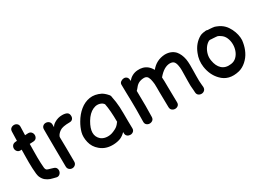

<svg xmlns="http://www.w3.org/2000/svg" viewBox="-22 -1311 2653 1946"><g transform="rotate(-30 1304.5 -338.0)"><path d="M231 -3Q255 5 271.5 -5.5Q288 -16 294 -34.5Q300 -53 293 -71.5Q286 -90 263 -97Q255 -100 239 -104.5Q223 -109 209.5 -113Q196 -117 194 -119Q181 -127 178 -149Q175 -171 174 -207Q171 -266 173 -360Q173 -382 174 -430L218 -432Q243 -434 254 -450Q265 -466 263.5 -485.5Q262 -505 248.5 -519Q235 -533 210 -532L177 -530L180 -625Q181 -650 166.5 -663Q152 -676 132.5 -676.5Q113 -677 97 -665.5Q81 -654 80 -629Q78 -575 77 -522L54 -520Q30 -516 19.5 -499.5Q9 -483 11 -464Q13 -445 27 -431.5Q41 -418 66 -420L74 -421Q73 -379 73 -361Q71 -265 74 -204Q77 -125 88 -98Q103 -64 125.5 -46Q148 -28 175 -18Q188 -13 207 -9Q225 -5 231 -3Z M425 0Q445 0 460 -13.5Q475 -27 475 -50L474 -207L472 -332Q472 -348 485.5 -365Q499 -382 517 -394Q549 -417 633 -417Q656 -417 668 -430.5Q680 -444 680 -464Q680 -495 660 -507Q640 -519 603 -519Q554 -519 513 -494Q483 -477 472 -453V-483Q472 -507 456.5 -520.5Q441 -534 420 -534Q400 -534 386 -521Q372 -508 372 -485V-426Q372 -323 373 -254L375 -50Q375 -27 390 -13.5Q405 0 425 0Z M991 -16Q1024 -30 1054 -61V-46Q1055 -22 1071 -10.5Q1087 1 1106.5 0.5Q1126 0 1140.5 -13Q1155 -26 1154 -50Q1153 -82 1152.5 -127.5Q1152 -173 1152 -218.5Q1152 -264 1150 -297Q1146 -363 1133 -423Q1132 -445 1116 -459Q1116 -460 1110 -466L1097 -479Q1090 -485 1080.5 -493Q1071 -501 1063 -505Q994 -539 932.5 -529Q871 -519 819.5 -477Q768 -435 731 -371Q702 -322 688 -271Q674 -220 689 -156Q704 -92 756 -49Q817 4 910 0Q955 -2 991 -16ZM946 -106Q911 -96 877 -101Q843 -106 820 -125Q742 -193 821 -327Q861 -394 914 -418.5Q967 -443 1015 -417Q1027 -409 1036 -397Q1053 -315 1053 -180Q1050 -178 1048 -176Q1026 -143 995 -127Q964 -111 946 -106Z M1886 -44Q1888 -20 1904 -9Q1920 2 1939.5 1Q1959 0 1973 -13.5Q1987 -27 1986 -52Q1985 -60 1983.5 -77.5Q1982 -95 1981 -110.5Q1980 -126 1980 -128V-183Q1980 -207 1981 -241Q1982 -275 1981.5 -311.5Q1981 -348 1976 -379Q1964 -443 1929 -484Q1884 -531 1810 -530Q1709 -524 1647 -446Q1628 -480 1604 -499Q1558 -536 1489 -530Q1424 -524 1379 -471Q1380 -504 1365 -517.5Q1350 -531 1330 -529.5Q1310 -528 1294.5 -516Q1279 -504 1279 -485Q1279 -443 1280.5 -391.5Q1282 -340 1283 -288Q1284 -236 1284 -195Q1284 -163 1282 -52Q1281 -27 1295.5 -14Q1310 -1 1329.5 -0.5Q1349 0 1365 -11.5Q1381 -23 1382 -48Q1386 -153 1382 -353Q1388 -358 1393 -364Q1417 -397 1440 -412Q1464 -427 1497 -430Q1527 -433 1542 -421Q1556 -410 1564 -382Q1567 -373 1570 -353Q1573 -333 1574 -322Q1574 -314 1574.5 -298Q1575 -282 1575 -277V-227Q1575 -162 1578 -49Q1579 -24 1595 -12Q1611 0 1630.5 -0.5Q1650 -1 1664.5 -13.5Q1679 -26 1678 -51Q1675 -164 1675 -227Q1675 -313 1672 -343Q1741 -426 1810 -427Q1841 -427 1856 -411.5Q1871 -396 1877 -361Q1882 -337 1882 -305.5Q1882 -274 1881 -241Q1880 -208 1880 -183V-126Q1880 -123 1881.5 -106Q1883 -89 1884.5 -70.5Q1886 -52 1886 -44Z M2378 -7Q2424 -19 2464.5 -55Q2505 -91 2528 -138Q2551 -184 2560 -238Q2566 -262 2563 -296Q2560 -330 2547 -366.5Q2534 -403 2512 -435.5Q2490 -468 2457 -490Q2444 -498 2433 -504Q2422 -510 2410 -514L2391 -521Q2383 -523 2368 -524.5Q2353 -526 2337.5 -527Q2322 -528 2314 -528Q2299 -534 2284 -531Q2281 -530 2276 -529Q2263 -528 2262 -528Q2238 -524 2222 -515Q2144 -471 2108 -379Q2078 -307 2089 -227Q2104 -125 2167 -60Q2246 25 2378 -7ZM2347 -111Q2279 -101 2238 -139Q2200 -174 2189 -242Q2182 -279 2191 -315.5Q2200 -352 2220.5 -381.5Q2241 -411 2270 -427L2277 -429Q2278 -429 2289 -430Q2293 -429 2296 -429Q2302 -429 2317 -428Q2332 -427 2346.5 -426Q2361 -425 2367 -424Q2376 -421 2383 -417.5Q2390 -414 2401 -406Q2431 -387 2446 -353Q2461 -319 2462 -279.5Q2463 -240 2450 -203.5Q2437 -167 2411 -141.5Q2385 -116 2347 -111Z"/></g></svg>

Font: Balsamiq Sans
Style: Regular
Weight: 400
Designer: Michael Angeles
Foundry: Balsamiq SRL
Version: Version 1.020; ttfautohint (v1.8.4.7-5d5b);gftools[0.9.26]